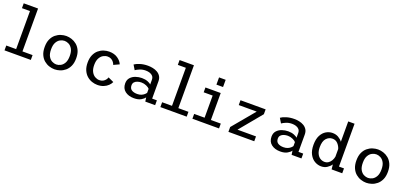

<svg xmlns="http://www.w3.org/2000/svg" viewBox="27 -1787 5997 2836"><g transform="rotate(20 3025.0 -369.5)"><path d="M40 0V-76H195V-674H69V-750H294.5V-76H453.5V0Z M827.5 11Q786.5 11 743 -3Q699.5 -17 662.5 -47.8Q625.5 -78.5 602.8 -128.5Q580 -178.5 580 -251Q580 -323 602.8 -373Q625.5 -423 662.5 -453.5Q699.5 -484 743 -498Q786.5 -512 827.5 -512Q869 -512 912.2 -498Q955.5 -484 992.5 -453.5Q1029.5 -423 1052.5 -373Q1075.5 -323 1075.5 -251Q1075.5 -178.5 1052.5 -128.5Q1029.5 -78.5 992.5 -47.8Q955.5 -17 912.2 -3Q869 11 827.5 11ZM827.5 -65.5Q860.5 -65.5 894.2 -82.8Q928 -100 951.2 -140.5Q974.5 -181 974.5 -251Q974.5 -320 951.2 -360.5Q928 -401 894.2 -418.2Q860.5 -435.5 827.5 -435.5Q795 -435.5 761 -418.2Q727 -401 704 -360.5Q681 -320 681 -251Q681 -181 704 -140.5Q727 -100 761 -82.8Q795 -65.5 827.5 -65.5Z M1501.5 11Q1458.5 11 1415 -3.8Q1371.5 -18.5 1335.2 -50.2Q1299 -82 1277 -131.8Q1255 -181.5 1255 -251Q1255 -321.5 1277 -371.2Q1299 -421 1335.2 -452Q1371.5 -483 1415 -497.5Q1458.5 -512 1501.5 -512Q1582 -512 1636.2 -474.5Q1690.5 -437 1710 -387.5L1622 -347Q1616 -367 1601 -387.5Q1586 -408 1561.8 -421.8Q1537.5 -435.5 1504 -435.5Q1470 -435.5 1436.2 -416.8Q1402.5 -398 1380.5 -357.5Q1358.5 -317 1358.5 -251Q1358.5 -186 1380.5 -145Q1402.5 -104 1436.2 -84.8Q1470 -65.5 1504 -65.5Q1538 -65.5 1562.2 -78.8Q1586.5 -92 1601.2 -111.8Q1616 -131.5 1621.5 -150.5L1710 -109.5Q1697 -79.5 1668.5 -51.8Q1640 -24 1597.8 -6.5Q1555.5 11 1501.5 11Z M2076 11Q1990.5 11 1936 -31.2Q1881.5 -73.5 1881.5 -152.5Q1881.5 -208 1912.8 -242.8Q1944 -277.5 1991.8 -293.8Q2039.5 -310 2088.5 -310Q2142.5 -310 2181.5 -294Q2220.5 -278 2234.5 -262.5V-334.5Q2234.5 -371 2215.8 -392.8Q2197 -414.5 2167 -424Q2137 -433.5 2103.5 -433.5Q2053 -433.5 2010.8 -415.8Q1968.5 -398 1947 -382L1902.5 -455.5Q1929 -475.5 1985 -493.8Q2041 -512 2110.5 -512Q2149 -512 2188.2 -504Q2227.5 -496 2260.2 -477Q2293 -458 2313 -426.2Q2333 -394.5 2333 -347V-76H2407.5V0H2253L2243.5 -64Q2230 -39.5 2187.2 -14.2Q2144.5 11 2076 11ZM2100.5 -64.5Q2138 -64.5 2165 -76Q2192 -87.5 2209.5 -103.2Q2227 -119 2234.5 -131.5V-193.5Q2221 -212 2183.2 -229Q2145.5 -246 2105 -246Q2073.5 -246 2044.8 -237Q2016 -228 1997.5 -208.5Q1979 -189 1979 -157Q1979 -108.5 2012.2 -86.5Q2045.5 -64.5 2100.5 -64.5Z M2490 0V-76H2645V-674H2519V-750H2744.5V-76H2903.5V0Z M3154.5 -708.5H3258.5V-595H3154.5ZM2993.5 0V-76H3157.5V-424H3016.5V-500H3256.5V-76H3412V0Z M3559.5 0V-76L3850 -424H3567.5V-500H3962.5V-424L3674.5 -76H3965.5V0Z M4376 11Q4290.5 11 4236 -31.2Q4181.5 -73.5 4181.5 -152.5Q4181.5 -208 4212.8 -242.8Q4244 -277.5 4291.8 -293.8Q4339.5 -310 4388.5 -310Q4442.5 -310 4481.5 -294Q4520.5 -278 4534.5 -262.5V-334.5Q4534.5 -371 4515.8 -392.8Q4497 -414.5 4467 -424Q4437 -433.5 4403.5 -433.5Q4353 -433.5 4310.8 -415.8Q4268.5 -398 4247 -382L4202.5 -455.5Q4229 -475.5 4285 -493.8Q4341 -512 4410.5 -512Q4449 -512 4488.2 -504Q4527.5 -496 4560.2 -477Q4593 -458 4613 -426.2Q4633 -394.5 4633 -347V-76H4707.5V0H4553L4543.5 -64Q4530 -39.5 4487.2 -14.2Q4444.5 11 4376 11ZM4400.5 -64.5Q4438 -64.5 4465 -76Q4492 -87.5 4509.5 -103.2Q4527 -119 4534.5 -131.5V-193.5Q4521 -212 4483.2 -229Q4445.5 -246 4405 -246Q4373.5 -246 4344.8 -237Q4316 -228 4297.5 -208.5Q4279 -189 4279 -157Q4279 -108.5 4312.2 -86.5Q4345.5 -64.5 4400.5 -64.5Z M5018 11Q4965.5 11 4916.8 -17Q4868 -45 4836.8 -103Q4805.5 -161 4805.5 -251Q4805.5 -341 4835.5 -398.5Q4865.5 -456 4913 -483.5Q4960.5 -511 5013 -511Q5065 -511 5104.8 -488Q5144.5 -465 5170 -431V-750H5269.5V-76.5H5348.5V0H5181.5L5173.5 -75.5Q5148.5 -39 5109.2 -14Q5070 11 5018 11ZM4904.5 -251Q4904.5 -189.5 4923.8 -149Q4943 -108.5 4974.8 -88.5Q5006.5 -68.5 5044 -68.5Q5078 -68.5 5104.2 -86.5Q5130.5 -104.5 5147.2 -133.5Q5164 -162.5 5170 -195.5V-316Q5157.5 -360 5124.5 -395.8Q5091.5 -431.5 5040.5 -431.5Q4985 -431.5 4944.8 -388Q4904.5 -344.5 4904.5 -251Z M5727.5 11Q5686.5 11 5643 -3Q5599.5 -17 5562.5 -47.8Q5525.5 -78.5 5502.8 -128.5Q5480 -178.5 5480 -251Q5480 -323 5502.8 -373Q5525.5 -423 5562.5 -453.5Q5599.5 -484 5643 -498Q5686.5 -512 5727.5 -512Q5769 -512 5812.2 -498Q5855.5 -484 5892.5 -453.5Q5929.5 -423 5952.5 -373Q5975.5 -323 5975.5 -251Q5975.5 -178.5 5952.5 -128.5Q5929.5 -78.5 5892.5 -47.8Q5855.5 -17 5812.2 -3Q5769 11 5727.5 11ZM5727.5 -65.5Q5760.5 -65.5 5794.2 -82.8Q5828 -100 5851.2 -140.5Q5874.5 -181 5874.5 -251Q5874.5 -320 5851.2 -360.5Q5828 -401 5794.2 -418.2Q5760.5 -435.5 5727.5 -435.5Q5695 -435.5 5661 -418.2Q5627 -401 5604 -360.5Q5581 -320 5581 -251Q5581 -181 5604 -140.5Q5627 -100 5661 -82.8Q5695 -65.5 5727.5 -65.5Z"/></g></svg>

Font: Trispace
Style: Regular
Weight: 400
Designer: Tyler Finck
Foundry: Etcetera Type Company
Version: Version 1.210; ttfautohint (v1.8.3)